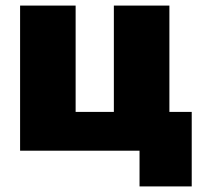

<svg xmlns="http://www.w3.org/2000/svg" viewBox="-20 -540 716 688"><path d="M480 128H667V-139H587V-520H388V-139H251V-520H52V0H480Z"/></svg>

Font: Fixel Display Black
Style: Regular
Weight: 900
Designer: AlfaBravo + MacPaw
Foundry: Kyrylo Tkachov, Marchela Mozhyna, Serhii Makarenko, Maria Weinstein, Zakhar Kryvoshyya
Version: Version 1.211